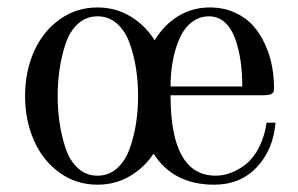

<svg xmlns="http://www.w3.org/2000/svg" viewBox="-20 -488 806 520"><path d="M244.1 12.2Q186.5 12.2 141.4 -20.3Q96.2 -52.7 72 -107.4Q47.9 -162.1 47.9 -228Q47.9 -293.9 72 -348.4Q96.2 -402.8 141.4 -435.3Q186.5 -467.8 244.1 -467.8Q292.5 -467.8 332.5 -444.1Q372.6 -420.4 398.9 -378.9Q424.3 -420.9 462.6 -444.3Q501 -467.8 547.9 -467.8Q585.4 -467.8 615.7 -454.1Q646 -440.4 665.5 -418.5Q685.1 -396.5 698.2 -367.2Q711.4 -337.9 716.8 -308.3Q722.2 -278.8 722.2 -248Q722.2 -236.8 715.1 -233.4Q708 -230 690.9 -230H441.9Q441.9 -12.2 564 -12.2Q584.5 -12.2 605 -19.8Q625.5 -27.3 645.8 -43.2Q666 -59.1 681.2 -88.1Q696.3 -117.2 702.1 -155.8H726.1Q720.2 -82.5 675.5 -35.2Q630.9 12.2 560.1 12.2Q449.2 12.2 396 -71.8Q369.6 -32.7 330.6 -10.3Q291.5 12.2 244.1 12.2ZM297.4 -423.6Q274.9 -443.8 244.1 -443.8Q213.4 -443.8 191.2 -423.6Q168.9 -403.3 157.7 -369.6Q146.5 -335.9 141.4 -301Q136.2 -266.1 136.2 -228Q136.2 -189.9 141.4 -155Q146.5 -120.1 157.7 -86.4Q168.9 -52.7 191.2 -32.5Q213.4 -12.2 244.1 -12.2Q274.9 -12.2 297.4 -32.5Q319.8 -52.7 331.5 -86.2Q343.3 -119.6 348.6 -155Q354 -190.4 354 -228Q354 -265.6 348.6 -301Q343.3 -336.4 331.5 -369.9Q319.8 -403.3 297.4 -423.6ZM441.9 -253.9H636.2Q636.2 -290.5 631.6 -322.8Q627 -355 616.9 -383.1Q606.9 -411.1 588.9 -427.5Q570.8 -443.8 545.9 -443.8Q520 -443.8 499.5 -428Q479 -412.1 466.8 -385Q454.6 -357.9 448.2 -324.5Q441.9 -291 441.9 -253.9Z"/></svg>

Font: Flanker Steampunk
Style: Regular
Weight: 400
Designer: Alexey Kryukov, Leonardo Di Lena
Foundry: Alexey Kryukov, Leonardo Di Lena
Version: 1.210